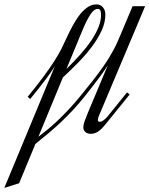

<svg xmlns="http://www.w3.org/2000/svg" viewBox="-189 -624 697 896"><path d="M272.5 -83Q270.5 -78.1 269 -73.5Q267.6 -68.8 267.6 -65.4Q267.6 -59.6 270.3 -57.6Q272.9 -55.7 277.3 -55.7Q284.2 -55.7 293.9 -62.5Q303.7 -69.3 314.5 -82.5L403.8 -192.9L416 -183.1L308.1 -49.8Q296.4 -35.2 286.9 -25.4Q277.3 -15.6 268.8 -10Q260.3 -4.4 251.7 -2Q243.2 0.5 233.9 0.5Q219.2 0.5 209.5 -8.1Q199.7 -16.6 199.7 -29.8Q199.7 -42 205.8 -58.6Q211.9 -75.2 221.7 -99.1L314 -319.3Q299.8 -296.4 275.1 -263.2Q250.5 -230 209.5 -178.2Q179.2 -140.1 151.6 -110.6Q124 -81.1 96.4 -54.9Q68.8 -28.8 39.6 -4.4Q10.3 20 -23.9 47.9L-99.6 231L-168.9 252.9L66.4 -314Q58.6 -301.8 48.3 -286.9Q38.1 -272 24.2 -253.4Q10.3 -234.9 -7.6 -212.4Q-25.4 -189.9 -47.9 -162.1L-60.1 -171.9Q-14.2 -228 15.6 -268.6Q45.4 -309.1 64.9 -339.8Q84.5 -370.6 96.7 -394.5Q108.9 -418.5 119.6 -442.4Q136.2 -479 152.8 -508.8Q169.4 -538.6 186.8 -559.6Q204.1 -580.6 222.4 -592Q240.7 -603.5 260.7 -603.5Q279.8 -603.5 291.3 -589.8Q302.7 -576.2 302.7 -556.2Q302.7 -519.5 285.2 -481.2Q267.6 -442.9 239.3 -405.3Q210.9 -367.7 175.5 -331.5Q140.1 -295.4 104.5 -262.7L-9.8 14.2Q9.3 0 31 -17.8Q52.7 -35.6 77.1 -58.6Q101.6 -81.5 128.4 -109.9Q155.3 -138.2 184.1 -173.3Q218.3 -214.8 243.7 -247.3Q269 -279.8 287.4 -305.7Q305.7 -331.5 318.6 -352.5Q331.5 -373.5 341.3 -391.8Q351.1 -410.2 358.6 -427.2Q366.2 -444.3 374 -462.9L429.7 -595.2H488.3ZM121.1 -302.2Q156.2 -336.4 186 -369.9Q215.8 -403.3 237.3 -435.3Q258.8 -467.3 270.8 -497.6Q282.7 -527.8 282.7 -556.2Q282.7 -564.9 279.8 -573.7Q276.9 -582.5 267.1 -582.5Q250 -582.5 232.7 -556.2Q215.3 -529.8 196.3 -483.9Z"/></svg>

Font: Dynalight
Style: Regular
Weight: 400
Version: Version 1.000